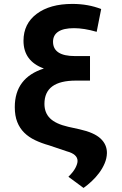

<svg xmlns="http://www.w3.org/2000/svg" viewBox="-20 -757 615 970"><path d="M201.7 -410.9Q98.7 -448.2 98.7 -551.1Q98.7 -637.1 165.5 -687.1Q232.2 -737.2 345.5 -737.2Q425.4 -737.2 491.1 -711.3L468.4 -596.2Q404.5 -614.7 354 -614.7Q301.1 -614.7 274.5 -597.1Q247.9 -579.5 247.9 -546.2Q247.9 -473.7 359 -473.7H434.7V-349.8H363.3Q284.1 -349.8 244.3 -320.7Q204.5 -291.5 204.5 -232.2Q204.5 -187.1 233 -159.1Q261.4 -131 324.6 -116.5L382.5 -103.7Q455.6 -87.4 488.1 -57Q520.6 -26.6 520.2 16.3Q519.5 43 508.7 68.4Q497.9 93.8 480.8 116.7Q463.8 139.6 443 158.9Q422.2 178.3 402 192.5L325.6 136Q350.1 112.2 361 91.3Q371.8 70.3 371.8 56.1Q371.8 22 317.5 7.5L228 -22.7Q188.9 -33.7 157 -49Q125 -64.3 102.3 -86.8Q79.5 -109.4 67.1 -140.8Q54.7 -172.2 54.7 -215.9Q54.7 -364 201.7 -410.9Z"/></svg>

Font: Inter P
Style: Bold
Weight: 700
Designer: Rasmus Andersson
Foundry: rsms
Version: Version 3.018;git-588b23468